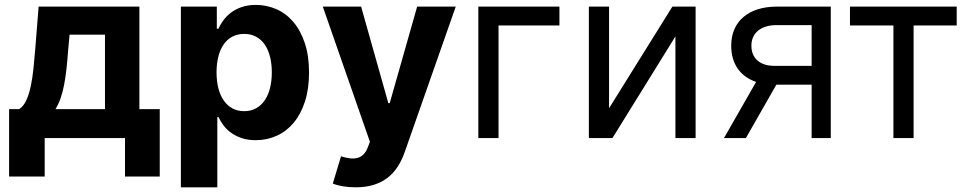

<svg xmlns="http://www.w3.org/2000/svg" viewBox="-20 -573 4037 797"><path d="M17.8 -120H59.7Q77.4 -131.4 89 -156.2Q100.5 -181.1 107.6 -214.7Q114.7 -248.2 118.8 -287.6Q122.9 -327.1 126.1 -367.2L140.3 -545.5H558.6V-120H643.1V159.8H498.9V0H165.5V159.8H17.8ZM415.8 -120V-429H268.8L263.1 -367.2Q259.9 -323.5 255.9 -286.6Q251.8 -249.6 245.7 -218.9Q239.7 -188.2 231 -163.7Q222.3 -139.2 210.2 -120Z M730.8 -545.5H880V-453.8H886.7Q894.2 -470.5 906.6 -487.9Q919 -505.3 937.7 -519.7Q956.3 -534.1 982.1 -543.3Q1007.8 -552.6 1041.9 -552.6Q1086.6 -552.6 1126.8 -535.2Q1166.9 -517.8 1197.1 -482.6Q1227.3 -447.4 1245 -394.9Q1262.8 -342.3 1262.8 -272Q1262.8 -203.5 1245.7 -151.1Q1228.7 -98.7 1198.9 -63.2Q1169 -27.7 1128.6 -9.4Q1088.1 8.9 1041.5 8.9Q1008.5 8.9 983.1 0.2Q957.7 -8.5 938.9 -22.2Q920.1 -35.9 907.3 -53.1Q894.5 -70.3 886.7 -87.4H882.1V204.5H730.8ZM878.9 -272.7Q878.9 -236.2 886.5 -206.5Q894.2 -176.8 908.9 -155.7Q923.7 -134.6 945 -123Q966.3 -111.5 993.6 -111.5Q1021.3 -111.5 1042.8 -123.4Q1064.3 -135.3 1078.8 -156.6Q1093.4 -177.9 1100.9 -207.6Q1108.3 -237.2 1108.3 -272.7Q1108.3 -308.2 1100.9 -337.5Q1093.4 -366.8 1079 -388Q1064.6 -409.1 1043.1 -420.6Q1021.7 -432.2 993.6 -432.2Q965.9 -432.2 944.6 -421Q923.3 -409.8 908.7 -389Q894.2 -368.3 886.5 -338.8Q878.9 -309.3 878.9 -272.7Z M1456.7 204.5Q1427.9 204.5 1402.9 200.3Q1377.8 196 1361.5 188.9L1395.6 76Q1415.5 82 1432.5 84.2Q1449.6 86.3 1463.6 82.6Q1477.6 78.8 1488.5 68.4Q1499.3 57.9 1506.7 38.7L1515.6 15.6L1320 -545.5H1479L1592 -144.9H1597.7L1711.6 -545.5H1871.8L1659.8 58.9Q1648.1 92 1630.9 118.8Q1613.6 145.6 1589 164.8Q1564.3 183.9 1531.6 194.2Q1498.9 204.5 1456.7 204.5Z M2302.2 -467.3H2049.4V0H1965.6V-545.5H2302.2Z M2771 -545.5H2867.5V0H2783.7V-421.9L2522.4 0H2424.4V-545.5H2508.2V-123.6Z M3349.1 -221.6H3202.8L3076.3 0H2985.4L3118.6 -233Q3068.9 -250 3042.1 -288.5Q3015.3 -327.1 3015.3 -383.5Q3015.3 -421.2 3028.2 -451.2Q3041.2 -481.2 3065.7 -502.1Q3090.2 -523.1 3125.2 -534.3Q3160.2 -545.5 3204.2 -545.5H3428.6V0H3349.1ZM3349.1 -468.8H3204.2Q3179.7 -468.8 3160.2 -462.9Q3140.6 -457 3127.1 -446Q3113.6 -435 3106.4 -419.2Q3099.1 -403.4 3099.1 -383.5Q3099.1 -344.1 3124.3 -321.9Q3149.5 -299.7 3194.2 -299.7H3349.1Z M3508.2 -545.5H3951.3V-467.3H3772.4V0H3688.6V-467.3H3508.2Z"/></svg>

Font: Fast_Sans
Style: Regular
Weight: 400
Designer: Rasmus Andersson
Foundry: rsms
Version: Version 3.018;git-588b23468